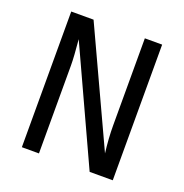

<svg xmlns="http://www.w3.org/2000/svg" viewBox="-120 -767 840 876"><g transform="rotate(20 300.0 -329.5)"><path d="M408.2 0 154.3 -551.8Q162.1 -467.8 162.1 -427.7V0H79.1V-658.7H187.5L445.3 -103Q436.5 -173.3 436.5 -236.8V-658.7H520.5V0Z"/></g></svg>

Font: Cousine
Style: Regular
Weight: 400
Monospace: yes
Designer: Steve Matteson
Foundry: Monotype Imaging Inc.
Version: Version 1.21